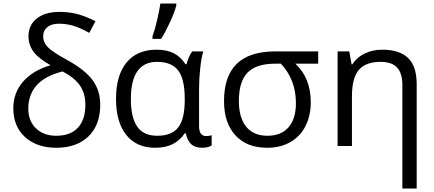

<svg xmlns="http://www.w3.org/2000/svg" viewBox="-20 -826 2457 1086"><path d="M266.1 -457Q197.8 -495.1 169.4 -533.9Q141.1 -572.8 141.1 -621.1Q141.1 -684.6 188.5 -721.7Q235.8 -758.8 315.9 -758.8Q366.2 -758.8 412.4 -747.8Q458.5 -736.8 520 -706.1L484.9 -640.1Q430.2 -670.4 391.4 -681.2Q352.5 -691.9 313 -691.9Q271.5 -691.9 247.8 -672.6Q224.1 -653.3 224.1 -621.1Q224.1 -586.4 250.2 -559.3Q276.4 -532.2 357.9 -487.8Q460.4 -431.6 503.7 -372.8Q546.9 -314 546.9 -233.9Q546.9 -119.1 480.5 -54.7Q414.1 9.8 298.8 9.8Q188 9.8 121.6 -50.8Q55.2 -111.3 55.2 -213.9Q55.2 -300.3 110.4 -364Q165.5 -427.7 266.1 -457ZM462.9 -233.9Q462.9 -296.4 432.9 -341.1Q402.8 -385.7 334 -421.9Q233.4 -396 186.8 -343Q140.1 -290 140.1 -211.9Q140.1 -141.6 183.6 -99.9Q227.1 -58.1 298.8 -58.1Q377.9 -58.1 420.4 -103.5Q462.9 -148.9 462.9 -233.9Z M869.1 -58.1Q951.7 -58.1 988.3 -105.7Q1024.9 -153.3 1024.9 -259.8V-267.1Q1024.9 -378.9 987.8 -427.5Q950.7 -476.1 868.2 -476.1Q720.2 -476.1 720.2 -265.1Q720.2 -161.6 756.1 -109.9Q792 -58.1 869.1 -58.1ZM856.9 9.8Q752.4 9.8 694.3 -62.7Q636.2 -135.3 636.2 -266.1Q636.2 -399.9 695.8 -472.4Q755.4 -544.9 865.2 -544.9Q924.3 -544.9 963.6 -524.4Q1002.9 -503.9 1029.3 -462.9H1035.2Q1046.9 -507.8 1066.9 -535.2H1129.9Q1119.6 -502.9 1112.8 -442.9Q1106 -382.8 1106 -326.2V-111.8Q1106 -56.2 1147 -56.2Q1161.1 -56.2 1177.2 -61V-2.9Q1154.8 9.8 1123 9.8Q1083.5 9.8 1061.8 -10Q1040 -29.8 1031.2 -71.8H1024.9Q996.1 -29.8 955.3 -10Q914.6 9.8 856.9 9.8ZM842.3 -620.1Q855.5 -655.3 868.4 -710.7Q881.3 -766.1 887.2 -806.2H977.1V-794.9Q968.3 -758.8 941.7 -700.9Q915 -643.1 891.1 -606H842.3Z M1737.8 -248Q1737.8 -171.4 1707.8 -112.5Q1677.7 -53.7 1621.8 -22Q1565.9 9.8 1490.7 9.8Q1376 9.8 1311.5 -60.5Q1247.1 -130.9 1247.1 -254.9Q1247.1 -535.2 1536.1 -535.2H1779.8V-465.8H1650.9Q1737.8 -384.3 1737.8 -248ZM1331.1 -254.9Q1331.1 -160.2 1372.6 -109.1Q1414.1 -58.1 1492.7 -58.1Q1570.3 -58.1 1612.1 -106.2Q1653.8 -154.3 1653.8 -243.2Q1653.8 -375 1568.8 -465.8H1537.1Q1428.7 -465.8 1379.9 -415Q1331.1 -364.3 1331.1 -254.9Z M2255.9 240.2V-346.2Q2255.9 -411.6 2226.1 -443.8Q2196.3 -476.1 2132.8 -476.1Q2048.8 -476.1 2009.8 -430.7Q1970.7 -385.3 1970.7 -280.8V0H1889.6V-535.2H1955.6L1968.8 -461.9H1972.7Q1997.6 -501.5 2042.5 -523.2Q2087.4 -544.9 2142.6 -544.9Q2239.3 -544.9 2288.1 -498.3Q2336.9 -451.7 2336.9 -349.1V240.2Z"/></svg>

Font: Open Sans ACDW
Style: acdw
Weight: 400
Foundry: Ascender Corporation
Version: Version 1.10